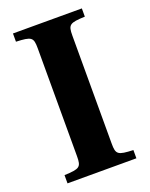

<svg xmlns="http://www.w3.org/2000/svg" viewBox="-132 -762 649 833"><g transform="rotate(-20 192.0 -346.0)"><path d="M33 0H351V-38C280 -41 272 -46 272 -97V-595C272 -646 280 -651 351 -654V-692H33V-654C104 -651 112 -646 112 -595V-97C112 -46 104 -41 33 -38Z"/></g></svg>

Font: Heuristica
Style: Bold
Weight: 700
Version: Version 1.0.1